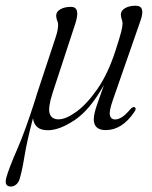

<svg xmlns="http://www.w3.org/2000/svg" viewBox="-72 -458 544 687"><path d="M125 -318Q131.5 -337.5 133.8 -348.8Q136 -360 136 -369.5Q136 -377 132.5 -384.8Q129 -392.5 129 -402.5Q129 -416 144 -424.8Q159 -433.5 182 -433.5Q217 -433.5 197.5 -373.5L116.5 -126.5Q99 -72.5 105.8 -51.8Q112.5 -31 137.5 -31Q163.5 -31 201 -58Q238.5 -85 276.5 -139.5Q314.5 -194 341.5 -277.5Q357.5 -327 362 -345.5Q366.5 -364 366.5 -374Q366.5 -381.5 363.5 -389Q360.5 -396.5 360.5 -406.5Q360.5 -420 375.5 -428.8Q390.5 -437.5 413.5 -437.5Q450 -437.5 430.5 -383.5L331.5 -99Q317.5 -59 321.5 -44.8Q325.5 -30.5 339.5 -30.5Q350.5 -30.5 363.8 -38.5Q377 -46.5 396.5 -69.5Q405 -77 409.5 -74.5Q417.5 -70 409 -58Q365 7.5 306.5 7.5Q263.5 7.5 263.5 -31.5Q264 -51 274.8 -82.2Q285.5 -113.5 300 -154Q250 -65 195.5 -28.5Q141 8 99 8Q74 8 61.2 -3.5Q48.5 -15 46 -35Q24 48.5 15.8 100Q7.5 151.5 -1.5 181.5Q-5 194.5 -14 202Q-23 209.5 -33 209.5Q-58.5 209.5 -49 176Q-39.5 142.5 -10.5 76.2Q18.5 10 54 -101.5Q56.5 -111.5 60.5 -123Z"/></svg>

Font: Fraunces 144pt S050 Light
Style: Italic
Weight: 300
Italic angle: -16°
Version: Version 1.000; ttfautohint (v1.8.3)